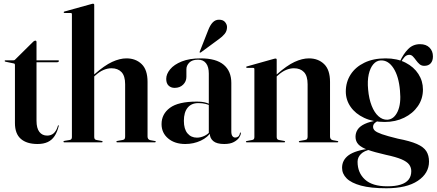

<svg xmlns="http://www.w3.org/2000/svg" viewBox="-20 -762 2338 1028"><path d="M53 -422.5 10 -431.5Q7 -432 6 -433.2Q5 -434.5 5 -436Q5 -437 6 -438Q7 -439 8.5 -439H52Q55.5 -439 57.8 -440.2Q60 -441.5 62 -444L158 -539Q161 -541.5 163.8 -543Q166.5 -544.5 169 -544.5Q172 -544.5 173.8 -542.5Q175.5 -540.5 175.5 -537V-115.5Q175.5 -75.5 190.8 -55.8Q206 -36 232.5 -36Q242 -36 250.8 -38.8Q259.5 -41.5 266.8 -47.8Q274 -54 280 -64Q286 -74 290 -88.5Q291 -91.5 293.2 -91.2Q295.5 -91 294.5 -87.5Q286.5 -55 272.2 -33.5Q258 -12 235.5 -1.5Q213 9 181 9Q123 9 91.5 -18.5Q60 -46 60 -103V-413Q60 -417.5 58.5 -419.8Q57 -422 53 -422.5ZM138.5 -428.5 142 -439H291Q293.5 -439 294.5 -438.2Q295.5 -437.5 295.5 -435.5Q295.5 -432.5 292.2 -430.5Q289 -428.5 283 -428.5Z M474 -343.5 468.5 -349 486.5 -365Q539 -411.5 580.2 -430.5Q621.5 -449.5 657 -449.5Q706.5 -449.5 738.2 -419Q770 -388.5 770 -323.5V-31Q770 -23 773.8 -18Q777.5 -13 785 -11.5L809.5 -7Q812 -7 813 -6Q814 -5 814 -3.5Q814 -2 813 -1Q812 0 809.5 0H607.5Q603 0 603 -3.5Q603 -6.5 608.5 -7.5L636.5 -12.5Q645 -14 647.5 -18.8Q650 -23.5 650 -31V-311Q650 -355.5 630.5 -376Q611 -396.5 577 -396.5Q556 -396.5 534.5 -387.5Q513 -378.5 491.5 -359ZM484.5 -736V-28.5Q484.5 -21.5 487.5 -17.5Q490.5 -13.5 496.5 -12.5L524 -7.5Q529.5 -6.5 529.5 -3.5Q529.5 0 525 0H323.5Q322 0 320.8 -1Q319.5 -2 319.5 -3.5Q319.5 -5 321 -6.2Q322.5 -7.5 326 -8L353 -12.5Q359.5 -13.5 362.2 -17.5Q365 -21.5 365 -28V-686Q365 -689 363.5 -690.8Q362 -692.5 358 -692.5H325.5Q323.5 -692.5 322.2 -693.5Q321 -694.5 321 -696Q321 -698 322.2 -699Q323.5 -700 325.5 -700.5L468 -740Q473 -741.5 474.8 -741.8Q476.5 -742 479 -742Q481.5 -742 483 -740.2Q484.5 -738.5 484.5 -736Z M1103.5 -46.5V-51L1098 -46V-368Q1098 -404 1083.2 -423.2Q1068.5 -442.5 1040.5 -442.5Q1009 -442.5 993.5 -426.8Q978 -411 978 -391.5V-350.5Q978 -326 960.5 -308.8Q943 -291.5 915 -291.5Q895.5 -291.5 882.8 -303.5Q870 -315.5 870 -339.5Q870 -365.5 891 -391Q912 -416.5 953.2 -433Q994.5 -449.5 1055 -449.5Q1137 -449.5 1177.8 -415.2Q1218.5 -381 1218.5 -318V-58.5Q1218.5 -41 1224.5 -33.2Q1230.5 -25.5 1239.5 -25.5Q1248.5 -25.5 1255.5 -31Q1262.5 -36.5 1264.5 -49Q1264.5 -51 1265.2 -51.8Q1266 -52.5 1267 -52.5Q1268.5 -52.5 1269 -51.8Q1269.5 -51 1269.5 -49Q1269.5 -39.5 1260.8 -26Q1252 -12.5 1232.5 -1.8Q1213 9 1180.5 9Q1140.5 9 1122 -6.5Q1103.5 -22 1103.5 -46.5ZM845 -97.5Q845 -151.5 890 -184.8Q935 -218 1033 -218Q1064 -218 1083.8 -212Q1103.5 -206 1120 -197L1116 -193Q1099 -201 1081.5 -205.5Q1064 -210 1042 -210Q1004.5 -210 984.5 -185.2Q964.5 -160.5 964.5 -115Q964.5 -71 983.8 -48Q1003 -25 1034.5 -25Q1055 -25 1075.5 -35Q1096 -45 1109.5 -63.5L1114.5 -60Q1093 -26.5 1054.8 -8.8Q1016.5 9 972 9Q915.5 9 880.2 -20.8Q845 -50.5 845 -97.5ZM1094.5 -600Q1105 -627.5 1119 -642Q1133 -656.5 1152.5 -656.5Q1174.5 -656.5 1185 -643.8Q1195.5 -631 1195.5 -617Q1195.5 -596 1182.8 -580.5Q1170 -565 1152 -552.5L1055.5 -481.5Q1054 -480.5 1052.2 -480.2Q1050.5 -480 1049.5 -481.5Q1048 -482.5 1048.5 -484Q1049 -485.5 1050 -487Z M1461.5 -442.5V-28.5Q1461.5 -21.5 1464.5 -17.5Q1467.5 -13.5 1473.5 -12.5L1501 -7.5Q1506.5 -6.5 1506.5 -3.5Q1506.5 0 1502 0H1300.5Q1299 0 1297.8 -1Q1296.5 -2 1296.5 -3.5Q1296.5 -4.5 1297.5 -5.5Q1298.5 -6.5 1301.5 -7L1330 -12.5Q1336.5 -13.5 1339.2 -17.5Q1342 -21.5 1342 -28V-392Q1342 -395 1340.5 -396.8Q1339 -398.5 1335 -398.5H1302.5Q1300.5 -399 1299.2 -400Q1298 -401 1298 -402.5Q1298 -404.5 1299.2 -405.2Q1300.5 -406 1302.5 -406.5L1445 -446.5Q1450 -448 1451.8 -448.2Q1453.5 -448.5 1456 -448.5Q1458.5 -448.5 1460 -446.8Q1461.5 -445 1461.5 -442.5ZM1451 -343.5 1445.5 -349 1463.5 -365Q1516 -411.5 1557.2 -430.5Q1598.5 -449.5 1634 -449.5Q1683.5 -449.5 1715.2 -419Q1747 -388.5 1747 -323.5V-31Q1747 -23 1750.8 -18Q1754.5 -13 1762 -11.5L1786.5 -7Q1789 -7 1790 -6Q1791 -5 1791 -3.5Q1791 -2 1790 -1Q1789 0 1786.5 0H1584.5Q1580 0 1580 -3.5Q1580 -6.5 1585.5 -7.5L1613.5 -12.5Q1622 -14 1624.5 -18.8Q1627 -23.5 1627 -31V-311Q1627 -355.5 1607.5 -376Q1588 -396.5 1554 -396.5Q1533 -396.5 1511.5 -387.5Q1490 -378.5 1468.5 -359Z M2110.5 -19.5Q2053 -33.5 2024.8 -43.5Q1996.5 -53.5 1987 -62.5Q1977.5 -71.5 1977.5 -83Q1977.5 -94 1985.5 -102.2Q1993.5 -110.5 2004 -114L2004.5 -118Q1959.5 -111 1933 -98.5Q1906.5 -86 1895 -68.5Q1883.5 -51 1883.5 -29.5Q1883.5 -5.5 1898.8 11Q1914 27.5 1949.5 40.2Q1985 53 2046.5 67Q2100.5 78.5 2129.8 91Q2159 103.5 2170.5 119Q2182 134.5 2182 154.5Q2182 181.5 2167.8 199.5Q2153.5 217.5 2125 226.5Q2096.5 235.5 2053.5 235.5Q1973.5 235.5 1934 199.2Q1894.5 163 1894.5 104Q1894.5 80.5 1912.2 62.8Q1930 45 1964 38.5L1963 33Q1881.5 43.5 1846.5 69.2Q1811.5 95 1811.5 136.5Q1811.5 168.5 1836 193Q1860.5 217.5 1912.8 231.8Q1965 246 2048.5 246Q2157.5 246 2217.2 206Q2277 166 2277 103Q2277 70.5 2262.8 47.8Q2248.5 25 2212.2 9Q2176 -7 2110.5 -19.5ZM2116.5 -423.5 2124.5 -424.5Q2135 -445 2146 -456.8Q2157 -468.5 2171.5 -468.5Q2182.5 -468.5 2191 -459.5Q2199.5 -450.5 2207.8 -439Q2216 -427.5 2226.2 -418.5Q2236.5 -409.5 2251.5 -409.5Q2274 -409.5 2286 -423Q2298 -436.5 2298 -460Q2298 -488.5 2279.8 -507Q2261.5 -525.5 2229 -525.5Q2191.5 -525.5 2165.8 -499.8Q2140 -474 2121 -432.5ZM2244.5 -283Q2244.5 -328 2220.2 -365.8Q2196 -403.5 2151.2 -426.5Q2106.5 -449.5 2044.5 -449.5Q1978.5 -449.5 1930.8 -426.2Q1883 -403 1857.2 -362.8Q1831.5 -322.5 1831.5 -272Q1831.5 -227 1857.2 -190Q1883 -153 1929.8 -131Q1976.5 -109 2039.5 -109Q2097.5 -109 2144 -131.8Q2190.5 -154.5 2217.5 -193.8Q2244.5 -233 2244.5 -283ZM2018.5 -438.5Q2058.5 -440.5 2086.8 -397Q2115 -353.5 2121.5 -277.5Q2128.5 -206.5 2109 -164.8Q2089.5 -123 2054 -121Q2028.5 -120 2006.5 -139.5Q1984.5 -159 1970 -195.8Q1955.5 -232.5 1951 -282.5Q1946.5 -329 1954.2 -363.8Q1962 -398.5 1978.8 -418Q1995.5 -437.5 2018.5 -438.5Z"/></svg>

Font: Fraunces 120pt SemiBold
Style: Regular
Weight: 600
Version: Version 1.000;[b76b70a41]